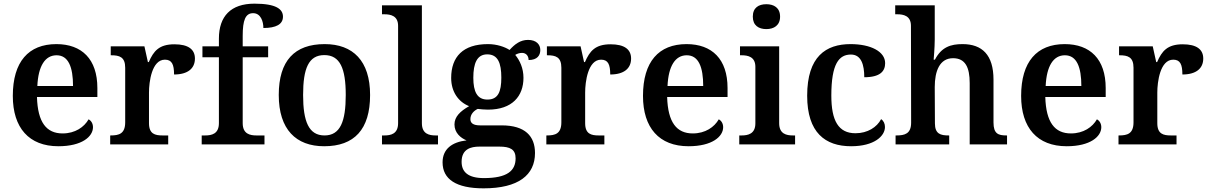

<svg xmlns="http://www.w3.org/2000/svg" viewBox="-20 -789 6609 1049"><path d="M299 10C428 10 488 -43 488 -94C488 -114 478 -130 464 -137C440 -95 391 -60 322 -60C234 -60 186 -120 182 -259H512V-308C512 -466 427 -548 288 -548C136 -548 50 -452 50 -265C50 -91 138 10 299 10ZM379 -319H184C189 -428 226 -487 289 -487C354 -487 379 -422 379 -319Z M582 0H899V-49H868C827 -49 794 -57 794 -116V-283C794 -341 809 -463 881 -463C919 -463 931 -437 931 -382C1006 -382 1045 -415 1045 -469C1045 -519 1009 -547 933 -547C849 -547 819 -510 793 -450H788L769 -536H585V-487H588C632 -487 664 -478 664 -419V-121C664 -58 630 -49 585 -49H582Z M1082 0H1425V-49H1381C1346 -49 1306 -57 1306 -116V-476H1445V-536H1306V-593C1306 -679 1321 -717 1363 -717C1405 -717 1419 -671 1419 -636C1488 -636 1526 -656 1526 -698C1526 -739 1489 -769 1370 -769C1241 -769 1176 -700 1176 -578V-536H1086V-476H1176V-116C1176 -57 1136 -49 1101 -49H1082Z M1751 10C1916 10 2002 -82 2002 -270C2002 -457 1908 -548 1754 -548C1589 -548 1503 -457 1503 -270C1503 -82 1597 10 1751 10ZM1753 -49C1667 -49 1636 -125 1636 -270C1636 -415 1666 -488 1752 -488C1838 -488 1869 -415 1869 -270C1869 -125 1839 -49 1753 -49Z M2067 0H2373V-49H2360C2325 -49 2285 -57 2285 -116V-760H2067V-711H2080C2114 -711 2155 -703 2155 -648V-116C2155 -57 2115 -49 2080 -49H2067Z M2622 240C2813 240 2903 167 2903 47C2903 -45 2849 -104 2721 -104H2603C2566 -104 2550 -116 2550 -138C2550 -165 2569 -184 2590 -194C2603 -192 2631 -190 2646 -190C2779 -190 2840 -264 2840 -364C2840 -416 2820 -459 2795 -489C2804 -495 2818 -500 2832 -500C2854 -500 2868 -484 2868 -461C2916 -461 2932 -487 2932 -516C2932 -546 2910 -571 2865 -571C2823 -571 2793 -548 2764 -516C2738 -533 2694 -548 2646 -548C2510 -548 2445 -479 2445 -363C2445 -287 2485 -232 2543 -209C2494 -181 2463 -151 2463 -109C2463 -63 2497 -35 2529 -22C2450 -13 2398 25 2398 98C2398 190 2472 240 2622 240ZM2643 -245C2587 -245 2566 -288 2566 -364C2566 -443 2586 -492 2642 -492C2700 -492 2719 -445 2719 -365C2719 -287 2701 -245 2643 -245ZM2624 184C2538 184 2502 151 2502 95C2502 25 2553 12 2599 12H2708C2767 12 2797 27 2797 76C2797 144 2751 184 2624 184Z M2965 0H3282V-49H3251C3210 -49 3177 -57 3177 -116V-283C3177 -341 3192 -463 3264 -463C3302 -463 3314 -437 3314 -382C3389 -382 3428 -415 3428 -469C3428 -519 3392 -547 3316 -547C3232 -547 3202 -510 3176 -450H3171L3152 -536H2968V-487H2971C3015 -487 3047 -478 3047 -419V-121C3047 -58 3013 -49 2968 -49H2965Z M3742 10C3871 10 3931 -43 3931 -94C3931 -114 3921 -130 3907 -137C3883 -95 3834 -60 3765 -60C3677 -60 3629 -120 3625 -259H3955V-308C3955 -466 3870 -548 3731 -548C3579 -548 3493 -452 3493 -265C3493 -91 3581 10 3742 10ZM3822 -319H3627C3632 -428 3669 -487 3732 -487C3797 -487 3822 -422 3822 -319Z M4167 -630C4208 -630 4242 -650 4242 -698C4242 -747 4208 -766 4167 -766C4125 -766 4093 -747 4093 -698C4093 -650 4125 -630 4167 -630ZM4019 0H4324V-49H4312C4277 -49 4237 -57 4237 -116V-536H4023V-487H4032C4066 -487 4107 -479 4107 -424V-115C4107 -57 4066 -49 4032 -49H4019Z M4630 10C4757 10 4815 -46 4815 -95C4815 -113 4808 -129 4794 -138C4771 -94 4720 -61 4654 -61C4561 -61 4522 -129 4522 -267C4522 -441 4564 -491 4629 -491C4686 -491 4702 -434 4702 -367C4789 -367 4816 -400 4816 -444C4816 -507 4738 -548 4627 -548C4493 -548 4390 -481 4390 -266C4390 -64 4489 10 4630 10Z M4873 0H5166V-49H5163C5119 -49 5088 -57 5088 -115L5087 -313C5087 -401 5114 -471 5187 -471C5254 -471 5278 -421 5278 -335V0H5482V-49H5479C5434 -49 5408 -58 5408 -120V-354C5408 -489 5346 -548 5239 -548C5174 -548 5124 -532 5088 -463H5081C5081 -463 5087 -528 5087 -574V-760H4871V-711H4882C4916 -711 4957 -703 4957 -648L4958 -119C4958 -58 4923 -49 4878 -49H4873Z M5808 10C5937 10 5997 -43 5997 -94C5997 -114 5987 -130 5973 -137C5949 -95 5900 -60 5831 -60C5743 -60 5695 -120 5691 -259H6021V-308C6021 -466 5936 -548 5797 -548C5645 -548 5559 -452 5559 -265C5559 -91 5647 10 5808 10ZM5888 -319H5693C5698 -428 5735 -487 5798 -487C5863 -487 5888 -422 5888 -319Z M6091 0H6408V-49H6377C6336 -49 6303 -57 6303 -116V-283C6303 -341 6318 -463 6390 -463C6428 -463 6440 -437 6440 -382C6515 -382 6554 -415 6554 -469C6554 -519 6518 -547 6442 -547C6358 -547 6328 -510 6302 -450H6297L6278 -536H6094V-487H6097C6141 -487 6173 -478 6173 -419V-121C6173 -58 6139 -49 6094 -49H6091Z"/></svg>

Font: Noto Serif SemiBold
Style: Regular
Weight: 600
Designer: Monotype Design Team
Foundry: Monotype Imaging Inc.
Version: Version 2.013